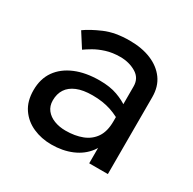

<svg xmlns="http://www.w3.org/2000/svg" viewBox="-115 -586 715 713"><g transform="rotate(30 242.5 -230.0)"><path d="M111 -135Q111 -163 124 -183Q137 -203 163.5 -214Q190 -225 230 -225Q274 -225 309 -213.5Q344 -202 378 -178V-225Q371 -234 352 -248.5Q333 -263 301.5 -274.5Q270 -286 226 -286Q166 -286 122 -267.5Q78 -249 54 -215Q30 -181 30 -132Q30 -85 51.5 -53.5Q73 -22 109 -6Q145 10 188 10Q236 10 275 -6.5Q314 -23 337.5 -54.5Q361 -86 361 -130L345 -180Q345 -137 327.5 -111Q310 -85 279 -73Q248 -61 208 -61Q181 -61 159 -69.5Q137 -78 124 -94.5Q111 -111 111 -135ZM111 -352Q122 -360 141.5 -371.5Q161 -383 188 -391.5Q215 -400 248 -400Q286 -400 315.5 -382.5Q345 -365 345 -330V0H425V-330Q425 -375 402.5 -406Q380 -437 340.5 -453.5Q301 -470 248 -470Q186 -470 142 -451Q98 -432 72 -413Z"/></g></svg>

Font: Glinicke Jost Regular
Style: Regular
Weight: 400
Version: Version 3.710